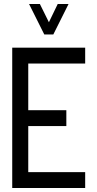

<svg xmlns="http://www.w3.org/2000/svg" viewBox="-20 -938 484 958"><path d="M201 -766 125 -918H179L224 -827L268 -918H322L246 -766ZM41 0V-700H405V-621H121V-388H311V-309H121V-79H405V0Z"/></svg>

Font: Stick No Bills
Style: Regular
Weight: 400
Version: Version 2.000